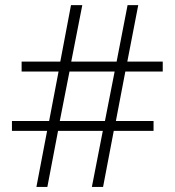

<svg xmlns="http://www.w3.org/2000/svg" viewBox="-20 -734 686 754"><path d="M26.9 -220.2V-258.8H172.9L210 -453.1H64.9V-492.2H216.8L258.8 -713.9H303.2L259.8 -492.2H438L481 -713.9H522.9L480 -492.2H619.1V-453.1H472.2L435.1 -258.8H583V-220.2H426.8L384.8 0H340.8L383.8 -220.2H208L166 0H123L165 -220.2ZM214.8 -258.8H392.1L430.2 -453.1H252.9Z"/></svg>

Font: Open Sans Light
Style: Regular
Weight: 300
Foundry: Ascender Corporation
Version: Version 1.10